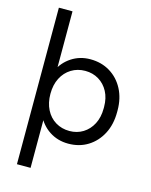

<svg xmlns="http://www.w3.org/2000/svg" viewBox="-135 -816 865 1102"><g transform="rotate(15 298.0 -265.0)"><path d="M75 200V-730H156V-354L141 -371Q166 -426 215.5 -458.5Q265 -491 327 -491Q393 -491 444 -460Q495 -429 524 -374Q553 -319 553 -247V-238Q553 -164 524 -108.5Q495 -53 444.5 -21.5Q394 10 328 10Q265 10 215.5 -22.5Q166 -55 141 -111L156 -128V200ZM316 -62Q361 -62 396.5 -84Q432 -106 452.5 -145.5Q473 -185 473 -238V-247Q473 -299 452.5 -337.5Q432 -376 396.5 -397.5Q361 -419 316 -419Q270 -419 233.5 -396.5Q197 -374 176.5 -334Q156 -294 156 -240Q156 -187 176.5 -146.5Q197 -106 233.5 -84Q270 -62 316 -62Z"/></g></svg>

Font: SUSE
Style: Regular
Weight: 400
Designer: Rene Bieder
Foundry: SUSE
Version: Version 1.000